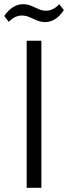

<svg xmlns="http://www.w3.org/2000/svg" viewBox="-38 -894 324 914"><path d="M159 -700V0H89V-700ZM-18 -818Q2 -846 24 -860Q46 -874 71 -874Q92 -874 110 -866.5Q128 -859 145.5 -851Q163 -843 181 -843Q198 -843 213.5 -850.5Q229 -858 244 -874L266 -846Q247 -817 224.5 -803Q202 -789 177 -789Q156 -789 137.5 -797Q119 -805 102 -812.5Q85 -820 66 -820Q50 -820 34.5 -813Q19 -806 4 -790Z"/></svg>

Font: Pathway Extreme 28pt Light
Style: Regular
Weight: 300
Designer: Eduardo Rodriguez Tunni
Foundry: Eduardo Rodriguez Tunni
Version: Version 1.001;gftools[0.9.26]